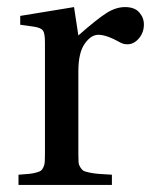

<svg xmlns="http://www.w3.org/2000/svg" viewBox="-20 -522 429 542"><path d="M32.2 0V-28.8Q52.2 -30.3 62.3 -31.2Q72.3 -32.2 82.3 -34.9Q92.3 -37.6 95.9 -40.5Q99.6 -43.5 102.8 -50.5Q106 -57.6 106.4 -65.2Q106.9 -72.8 106.9 -86.9V-401.9Q106.9 -428.2 101.1 -436Q95.2 -443.8 75.2 -446.8L37.1 -452.1V-477.1L189 -502L201.2 -421.9Q253.9 -468.3 280.5 -485.1Q307.1 -502 333 -502Q359.9 -502 373 -487.1Q386.2 -472.2 386.2 -453.1Q386.2 -430.2 372.1 -413.6Q357.9 -397 339.8 -397Q328.1 -397 319.8 -401.9Q280.8 -423.8 257.8 -423.8Q236.8 -423.8 219 -398.4Q201.2 -373 201.2 -320.8V-86.9Q201.2 -72.8 201.7 -65.2Q202.1 -57.6 206.3 -50.5Q210.4 -43.5 214.8 -40.5Q219.2 -37.6 232.2 -34.9Q245.1 -32.2 257.8 -31.2Q270.5 -30.3 295.9 -28.8V0Z"/></svg>

Font: Heuristica
Style: Regular
Weight: 400
Version: Version 1.0.2